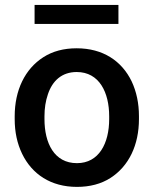

<svg xmlns="http://www.w3.org/2000/svg" viewBox="-20 -729 607 759"><path d="M38.1 -258.3C38.1 -207 47.9 -161.6 67.4 -121.1C106.4 -40.5 180.7 9.8 284.2 9.8C335.4 9.8 379.9 -2 416.5 -25.4C489.7 -72.3 529.3 -156.2 529.3 -258.3V-269.5C529.3 -320.8 519.5 -366.7 500.5 -407.2C461.4 -488.3 386.7 -538.1 283.2 -538.1C231.9 -538.1 188 -526.4 151.4 -502.9C78.1 -456.1 38.1 -371.6 38.1 -269.5ZM155.8 -269.5C155.8 -300.8 160.2 -329.6 169.4 -356.4C187 -409.2 224.1 -444.3 283.2 -444.3C373 -444.3 411.6 -362.8 411.6 -269.5V-258.3C411.6 -163.1 371.6 -84 284.2 -84C194.3 -84 155.8 -163.1 155.8 -258.3ZM116.7 -709.5V-634.3H448.2V-709.5Z"/></svg>

Font: Vazirmatn Medium
Style: Regular
Weight: 500
Designer: Saber Rastikerdar
Foundry: Saber Rastikerdar
Version: Version 33.003